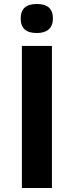

<svg xmlns="http://www.w3.org/2000/svg" viewBox="-20 -945 371 965"><path d="M90 0H241V-714H90ZM246 -852C246 -901 219 -925 165 -925C111 -925 84 -901 84 -852C84 -803 111 -779 165 -779C216 -779 246 -803 246 -852Z"/></svg>

Font: Passageway
Style: Regular
Weight: 700
Foundry: Ascender Corporation
Version: Version 1.11